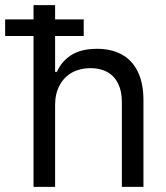

<svg xmlns="http://www.w3.org/2000/svg" viewBox="-63 -727 645 747"><path d="M151.4 0H67.4V-707H151.4V-447.3H158.2Q177.7 -490.2 215.8 -513.7Q253.9 -537.1 314.5 -537.1Q370.1 -537.1 410.6 -515.1Q451.2 -493.2 473.1 -448.2Q495.1 -403.3 495.1 -336.9V0H411.1V-331.1Q411.1 -372.1 396.5 -401.9Q381.8 -431.6 354.5 -446.8Q327.1 -461.9 289.1 -461.9Q249 -461.9 218.3 -445.3Q187.5 -428.7 169.4 -396Q151.4 -363.3 151.4 -318.4ZM-43 -651.4H262.7V-586.9H-43Z"/></svg>

Font: Pretendard JP Variable
Style: Regular
Weight: 400
Designer: Base glyphs from Inter by Rasmus Andersson; Hangul glyphs from Noto Sans CJK(Source Han Sans) by Jang Soo-young and Kang
Foundry: Kil Hyung-jin
Version: Version 1.307;Glyphs 3.2 (3192)